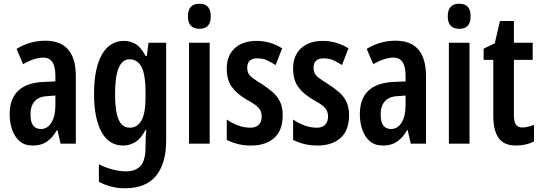

<svg xmlns="http://www.w3.org/2000/svg" viewBox="-20 -773 2911 1033"><path d="M224 -554Q388 -554 388 -363V0H306L289 -74H287Q263 -32 232.5 -11Q202 10 156 10Q112 10 85 -14Q58 -38 45 -76Q32 -114 32 -158Q32 -242 78 -285Q124 -328 211 -332L278 -335V-366Q278 -413 262.5 -438Q247 -463 213 -463Q166 -463 104 -428L69 -510Q141 -554 224 -554ZM237 -256Q190 -254 167 -228.5Q144 -203 144 -158Q144 -116 158.5 -97.5Q173 -79 200 -79Q235 -79 256.5 -113Q278 -147 278 -207V-259Z M647 -553Q682 -553 710.5 -535.5Q739 -518 763 -472H770L779 -543H874V-17Q874 106 819.5 173Q765 240 651 240Q578 240 512 205V111Q553 131 590.5 140Q628 149 657 149Q709 149 736 120Q763 91 763 17V7Q763 -33 767 -74H763Q738 -27 708 -8.5Q678 10 642 10Q566 10 526 -63.5Q486 -137 486 -268Q486 -405 528 -479Q570 -553 647 -553ZM677 -454Q599 -454 599 -267Q599 -174 618 -130Q637 -86 678 -86Q719 -86 741 -124.5Q763 -163 763 -250V-274Q763 -371 741.5 -412.5Q720 -454 677 -454Z M1053 -753Q1114 -753 1114 -685Q1114 -618 1053 -618Q991 -618 991 -685Q991 -753 1053 -753ZM1108 -543V0H997V-543Z M1501 -154Q1501 -71 1455 -30.5Q1409 10 1331 10Q1293 10 1260.5 2Q1228 -6 1200 -20V-130Q1225 -112 1258.5 -99Q1292 -86 1328 -86Q1357 -86 1372.5 -102Q1388 -118 1388 -146Q1388 -161 1383 -174.5Q1378 -188 1361 -202.5Q1344 -217 1309 -236Q1255 -267 1227.5 -305Q1200 -343 1200 -405Q1200 -474 1243 -513.5Q1286 -553 1360 -553Q1433 -553 1498 -513L1463 -423Q1439 -438 1417 -448.5Q1395 -459 1364 -459Q1310 -459 1310 -408Q1310 -392 1315.5 -380Q1321 -368 1338 -354.5Q1355 -341 1388 -321Q1419 -301 1445 -279Q1471 -257 1486 -227Q1501 -197 1501 -154Z M1858 -154Q1858 -71 1812 -30.5Q1766 10 1688 10Q1650 10 1617.5 2Q1585 -6 1557 -20V-130Q1582 -112 1615.5 -99Q1649 -86 1685 -86Q1714 -86 1729.5 -102Q1745 -118 1745 -146Q1745 -161 1740 -174.5Q1735 -188 1718 -202.5Q1701 -217 1666 -236Q1612 -267 1584.5 -305Q1557 -343 1557 -405Q1557 -474 1600 -513.5Q1643 -553 1717 -553Q1790 -553 1855 -513L1820 -423Q1796 -438 1774 -448.5Q1752 -459 1721 -459Q1667 -459 1667 -408Q1667 -392 1672.5 -380Q1678 -368 1695 -354.5Q1712 -341 1745 -321Q1776 -301 1802 -279Q1828 -257 1843 -227Q1858 -197 1858 -154Z M2108 -554Q2272 -554 2272 -363V0H2190L2173 -74H2171Q2147 -32 2116.5 -11Q2086 10 2040 10Q1996 10 1969 -14Q1942 -38 1929 -76Q1916 -114 1916 -158Q1916 -242 1962 -285Q2008 -328 2095 -332L2162 -335V-366Q2162 -413 2146.5 -438Q2131 -463 2097 -463Q2050 -463 1988 -428L1953 -510Q2025 -554 2108 -554ZM2121 -256Q2074 -254 2051 -228.5Q2028 -203 2028 -158Q2028 -116 2042.5 -97.5Q2057 -79 2084 -79Q2119 -79 2140.5 -113Q2162 -147 2162 -207V-259Z M2451 -753Q2512 -753 2512 -685Q2512 -618 2451 -618Q2389 -618 2389 -685Q2389 -753 2451 -753ZM2506 -543V0H2395V-543Z M2791 -87Q2805 -87 2820 -91Q2835 -95 2853 -101V-12Q2811 10 2756 10Q2692 10 2663 -30Q2634 -70 2634 -151V-451H2582V-511L2642 -540L2670 -660H2745V-543H2846V-451H2745V-153Q2745 -120 2755 -103.5Q2765 -87 2791 -87Z"/></svg>

Font: Noto Sans Telugu ExtraCondensed SemiBold
Style: Regular
Weight: 600
Width: 2
Designer: Jelle Bosma - Monotype Design Team
Foundry: Monotype Imaging Inc.
Version: Version 2.005; ttfautohint (v1.8.4.7-5d5b)